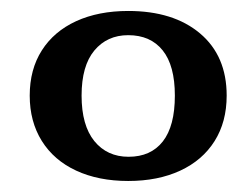

<svg xmlns="http://www.w3.org/2000/svg" viewBox="-20 -609 449 345"><path d="M33.4 -437.2Q33.4 -484.3 55.2 -518.5Q76.9 -552.6 116.9 -571Q157 -589.3 210.4 -589.3Q291.7 -589.3 339.5 -548.9Q387.3 -508.6 387.3 -437.2Q387.3 -390 365.6 -355.5Q343.9 -321 303.9 -302.4Q263.8 -283.8 210.4 -283.8Q157 -283.8 116.9 -302.4Q76.8 -321 55.1 -355.8Q33.4 -390.6 33.4 -437.2ZM294.2 -437.2Q294.2 -491.2 272.3 -518.5Q250.4 -545.8 210.4 -545.8Q172.5 -545.8 149.5 -518.2Q126.6 -490.7 126.6 -437.2Q126.6 -383.8 149.5 -355.5Q172.5 -327.3 211 -327.3Q251 -327.3 272.6 -354.9Q294.2 -382.5 294.2 -437.2Z"/></svg>

Font: Raigarh
Style: Regular
Weight: 400
Designer: jaikishan Patel
Foundry: MagicType
Version: Version 1.000;FEAKit 1.0